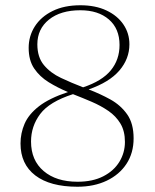

<svg xmlns="http://www.w3.org/2000/svg" viewBox="-20 -700 590 730"><path d="M285.5 -680Q343 -680 384.8 -660.2Q426.5 -640.5 449.2 -607Q472 -573.5 472 -531.5Q472 -476.5 434 -432Q396 -387.5 317 -360Q360.5 -343.5 399.8 -321.8Q439 -300 463.5 -265.2Q488 -230.5 488 -174Q488 -118.5 461 -77.2Q434 -36 385.8 -13Q337.5 10 274.5 10Q170.5 10 114.2 -33Q58 -76 58 -154.5Q58 -193.5 73.5 -229.5Q89 -265.5 128.2 -296Q167.5 -326.5 238.5 -350Q199 -366.5 165 -387.5Q131 -408.5 110 -439.5Q89 -470.5 89 -518Q89 -563 112.5 -599.8Q136 -636.5 180 -658.2Q224 -680 285.5 -680ZM122 -531.5Q122 -482.5 147 -452.5Q172 -422.5 211.8 -403.8Q251.5 -385 296 -368Q368 -392 401.2 -432.5Q434.5 -473 434.5 -529Q434.5 -591 394 -626Q353.5 -661 285.5 -661Q210.5 -661 166.2 -625.5Q122 -590 122 -531.5ZM98 -162Q98 -90.5 145.8 -49.8Q193.5 -9 275 -9Q332.5 -9 372.8 -29.8Q413 -50.5 434 -85Q455 -119.5 455 -160.5Q455 -201.5 438 -230Q421 -258.5 392.2 -278.2Q363.5 -298 328.5 -313Q293.5 -328 257.5 -342Q167.5 -313 132.8 -266.5Q98 -220 98 -162Z"/></svg>

Font: Newsreader 16pt ExtraLight
Style: Regular
Weight: 275
Designer: Hugues Gentile
Foundry: Production Type
Version: Version 1.003; ttfautohint (v1.8.3)